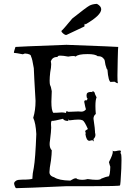

<svg xmlns="http://www.w3.org/2000/svg" viewBox="-20 -970 695 994"><path d="M69 4Q102 4 322 -6H444Q600 -6 601 -10Q604 -10 608 -97L609 -140Q609 -177 604 -177L602 -176Q606 -182 606 -186Q606 -191 599 -191L590 -190Q579 -187 572 -187Q565 -187 562 -191Q564 -189 564 -184Q564 -169 544 -131Q549 -111 551 -107Q550 -64 543 -57Q527 -55 504 -45Q500 -39 479 -39Q462 -39 434 -43Q419 -39 406 -39Q392 -39 380 -43Q378 -47 372 -47Q363 -47 344 -35Q285 -36 261 -52Q236 -59 236 -79Q236 -96 244 -140Q248 -173 248 -192Q237 -203 237 -224Q237 -233 239 -244Q245 -292 245 -309L244 -327Q244 -345 250 -345L253 -344Q260 -344 306 -355Q312 -344 332 -344H335Q332 -349 332 -351H333L340 -347Q370 -351 387 -351Q399 -351 408 -347Q417 -343 435 -302Q421 -295 421 -290L424 -281Q424 -278 422 -277Q427 -241 443 -241L456 -244Q462 -244 466 -237L464 -250Q474 -260 474 -271Q474 -277 472 -283V-287Q472 -301 465 -348L464 -355Q464 -371 476 -380Q474 -403 474 -421Q474 -453 480 -466Q470 -485 470 -490V-491Q462 -499 461 -499L462 -496L455 -497Q455 -496 460 -493L450 -494Q428 -494 428 -477Q428 -471 430 -463Q433 -462 433 -459Q433 -456 428 -450L423 -451Q417 -451 416 -443Q422 -412 425 -404Q416 -392 401 -392L385 -393Q372 -393 334 -391Q329 -394 325 -394Q322 -394 322 -389V-385Q311 -388 300 -388Q274 -386 256 -386Q246 -398 246 -443Q246 -464 248 -498Q244 -522 239 -530Q237 -538 237 -553Q237 -570 240 -596Q245 -621 245 -636Q245 -646 243 -651Q250 -675 276 -675H278V-676Q278 -682 293 -682Q307 -682 333 -677Q349 -680 359 -680Q369 -680 372 -677Q383 -690 434 -690Q473 -690 486 -679H490Q509 -679 519 -663Q522 -663 526 -634Q533 -610 535 -610Q536 -610 536 -612Q541 -545 555 -545H550Q550 -546 573 -547Q585 -539 589 -539Q590 -539 590 -540V-541Q588 -545 588 -579Q588 -601 589.5 -663.5Q591 -726 592 -727Q592 -728 324 -738Q61 -728 60 -727Q59 -726 55 -711Q52 -702 52 -698Q52 -696 54 -696H55Q62 -696 98 -689L109 -693Q141 -691 141 -677Q147 -667 155 -617Q156 -583 164 -448Q164 -399 152 -360Q165 -333 168 -276Q163 -146 155 -102Q148 -68 148 -52V-45Q139 -40 95 -40Q72 -40 64 -35Q56 -30 54 -25L53 -21Q53 -16 56.5 -6.5Q60 3 63 4ZM322 -789Q325 -789 329 -791.5Q333 -794 417 -833Q417 -847 420 -847Q421 -847 423 -844Q504 -891 504 -922Q504 -938 482 -950Q458 -949 442.5 -940.5Q427 -932 354 -874Q306 -816 300 -812Q298 -811 298 -809Q298 -804 307 -796.5Q316 -789 322 -789Z"/></svg>

Font: Xiaobo Songti 小帛宋体
Style: Regular
Weight: 400
Version: Version 1.501;March 17, 2024;FontCreator 14.0.0.2814 64-bit